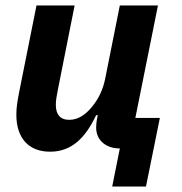

<svg xmlns="http://www.w3.org/2000/svg" viewBox="-20 -545 670 705"><path d="M392 140H516L567 -112H477L560 -525H420L366 -255C358 -215 341 -181 318 -153C295 -125 268 -105 234 -105C200 -105 185 -126 185 -160C185 -175 188 -194 192 -213L254 -525H114L49 -200C44 -173 40 -150 40 -124C40 -38 85 12 164 12C244 12 294 -40 333 -122H339L336 -107C335 -102 333 -88 333 -77C333 -26 374 0 418 0H420Z"/></svg>

Font: LVC Sans
Style: Bold Italic
Weight: 700
Italic angle: -11.31°
Designer: Mike Abbink, Paul van der Laan, Pieter van Rosmalen
Foundry: Bold Monday
Version: Version 3.0